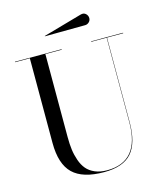

<svg xmlns="http://www.w3.org/2000/svg" viewBox="-134 -1019 962 1132"><g transform="rotate(-15 347.5 -452.5)"><path d="M475 -851 230 -849 229 -851 465 -918Q485 -924 497.5 -912.5Q510 -901 510 -885Q510 -871 499.5 -861Q489 -851 475 -851ZM20 -750H305V-747H205V-240Q205 -197 209.5 -163Q214 -129 225.5 -96Q237 -63 256 -40.5Q275 -18 306.5 -4.5Q338 9 380 9Q579 9 579 -230V-747H485V-750H680V-747H581V-230Q581 -104 529 -44.5Q477 15 360 15Q230 15 170 -43Q110 -101 110 -230V-747H20Z"/></g></svg>

Font: Bodoni* 72
Style: Regular
Weight: 400
Version: Version 1.003